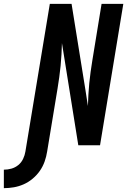

<svg xmlns="http://www.w3.org/2000/svg" viewBox="-135 -755 661 998"><path d="M-115 223V127Q-95 127 -75.5 121.5Q-56 116 -40 103Q-24 90 -15 71Q-6 52 -3 33L124 -735H237L309 -288L322 -204Q323 -234 324.5 -263.5Q326 -293 329 -322.5Q332 -352 336 -381.5Q340 -411 345 -441L393 -735H506L385 0H272L187 -531Q186 -501 184.5 -471.5Q183 -442 180 -412.5Q177 -383 173 -353.5Q169 -324 164 -294L110 33Q106 59 97 84.5Q88 110 72.5 132.5Q57 155 35 173.5Q13 192 -12 203Q-37 214 -63 218.5Q-89 223 -115 223Z"/></svg>

Font: Iosevka Oblique
Style: Bold
Weight: 700
Italic angle: -9°
Monospace: yes
Designer: Belleve Invis
Foundry: Belleve Invis
Version: Version 32.5.0; ttfautohint (v1.8.4)